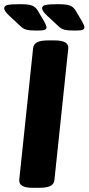

<svg xmlns="http://www.w3.org/2000/svg" viewBox="-72 -895 423 917"><path d="M84 2Q16 2 20 -37L86 -664Q88 -684 105 -693Q122 -702 158 -702H189Q258 -702 254 -663L188 -36Q186 -16 169 -7Q152 2 115 2ZM105 -749Q71 -749 55 -753Q39 -757 27 -769L-29 -821Q-52 -843 -52 -855Q-52 -868 -34.5 -871.5Q-17 -875 24 -875Q62 -875 79.5 -869Q97 -863 108 -845L141 -789Q150 -773 150 -764Q150 -757 142.5 -753Q135 -749 105 -749ZM286 -749Q252 -749 236 -753Q220 -757 208 -769L152 -821Q129 -843 129 -855Q129 -868 146.5 -871.5Q164 -875 205 -875Q243 -875 260.5 -869Q278 -863 289 -845L322 -789Q331 -773 331 -764Q331 -757 323.5 -753Q316 -749 286 -749Z"/></svg>

Font: Asap Condensed Condensed ExtraBold
Style: Italic
Weight: 800
Width: 3
Italic angle: -6°
Designer: Pablo Cosgaya
Foundry: Omnibus-Type
Version: Version 3.001; ttfautohint (v1.8.4.7-5d5b)